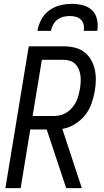

<svg xmlns="http://www.w3.org/2000/svg" viewBox="-20 -975 540 995"><path d="M323 0 222 -304H137L87 0H8L129 -735H310Q339 -735 366.5 -728.5Q394 -722 415.5 -706Q437 -690 451 -666.5Q465 -643 471 -616Q477 -589 476.5 -560Q476 -531 471 -502Q465 -469 453.5 -436.5Q442 -404 419.5 -376.5Q397 -349 366 -330.5Q335 -312 303 -307L404 0ZM261 -374Q278 -374 295 -378.5Q312 -383 327 -393Q342 -403 354 -417Q366 -431 374 -447Q382 -463 386.5 -480Q391 -497 394 -513Q397 -531 398 -548.5Q399 -566 397 -583Q395 -600 388.5 -615.5Q382 -631 371 -642.5Q360 -654 344 -659.5Q328 -665 310 -665H197L149 -374ZM174 -815Q179 -845 194 -873.5Q209 -902 235 -921Q261 -940 291.5 -947.5Q322 -955 352 -955Q382 -955 410.5 -947.5Q439 -940 458 -921Q477 -902 483 -873.5Q489 -845 484 -815H414Q417 -831 413.5 -847Q410 -863 399 -873.5Q388 -884 373 -888Q358 -892 342 -892Q326 -892 309 -888Q292 -884 278 -873.5Q264 -863 255.5 -847Q247 -831 244 -815Z"/></svg>

Font: Iosevka
Style: Italic
Weight: 400
Italic angle: -9°
Monospace: yes
Designer: Belleve Invis
Foundry: Belleve Invis
Version: Version 32.5.0; ttfautohint (v1.8.4)